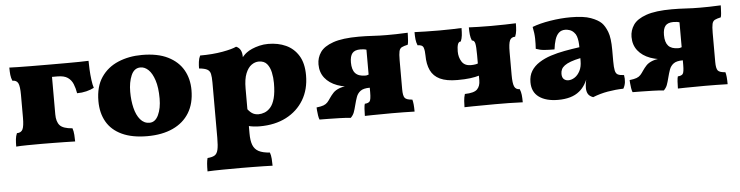

<svg xmlns="http://www.w3.org/2000/svg" viewBox="-45 -673 4328 1123"><g transform="rotate(-5 2119.5 -111.5)"><path d="M32 3Q32 -22 34 -40.5Q36 -59 43 -75Q68 -75 77 -94Q86 -113 86 -162V-296Q86 -346 77 -364.5Q68 -383 43 -383Q36 -400 34 -418Q32 -436 32 -461Q52 -460 82 -459.5Q112 -459 158.5 -458.5Q205 -458 276 -458V-165Q276 -122 295 -100.5Q314 -79 369 -75Q375 -58 376.5 -36Q378 -14 378 3Q353 2 317.5 1.5Q282 1 246 0.5Q210 0 181 0Q138 0 96.5 0.5Q55 1 32 3ZM414 -277Q409 -307 399 -331.5Q389 -356 368 -370.5Q347 -385 307 -385H236L266 -458Q330 -458 371.5 -458Q413 -458 442 -458.5Q471 -459 497 -460Q497 -442 498.5 -410Q500 -378 504 -347.5Q508 -317 514 -300Q495 -290 469 -283.5Q443 -277 414 -277Z M802 9Q713 9 653 -19Q593 -47 563.5 -98.5Q534 -150 534 -220Q534 -305 571 -359.5Q608 -414 671 -440.5Q734 -467 811 -467Q903 -467 963 -437Q1023 -407 1052.5 -355.5Q1082 -304 1082 -237Q1082 -159 1048.5 -104Q1015 -49 952 -20Q889 9 802 9ZM821 -68Q855 -68 873.5 -107.5Q892 -147 892 -204Q892 -269 878 -311.5Q864 -354 842.5 -374.5Q821 -395 796 -395Q759 -395 741.5 -354.5Q724 -314 724 -258Q724 -207 734.5 -163.5Q745 -120 767 -94Q789 -68 821 -68Z M1134 245Q1134 218 1135.5 199.5Q1137 181 1141 167Q1168 165 1182.5 156.5Q1197 148 1202.5 124.5Q1208 101 1208 55V-270Q1208 -303 1204 -321Q1200 -339 1185 -347.5Q1170 -356 1137 -359Q1137 -378 1139.5 -398Q1142 -418 1150 -434Q1224 -434 1282 -444.5Q1340 -455 1364 -467Q1381 -460 1389.5 -444.5Q1398 -429 1398 -403Q1398 -397 1393.5 -381.5Q1389 -366 1380 -348L1398 -326V45Q1398 88 1408 113.5Q1418 139 1441.5 151.5Q1465 164 1507 167Q1513 183 1514.5 204.5Q1516 226 1516 245Q1497 244 1466.5 243.5Q1436 243 1402 242.5Q1368 242 1336 242Q1282 242 1225.5 242.5Q1169 243 1134 245ZM1462 9Q1444 9 1427 7Q1410 5 1390 0V-108Q1405 -85 1421.5 -73.5Q1438 -62 1461 -62Q1478 -62 1496.5 -69Q1515 -76 1531 -94Q1547 -112 1556.5 -146.5Q1566 -181 1566 -236Q1566 -268 1559.5 -298.5Q1553 -329 1536.5 -349Q1520 -369 1488 -369Q1466 -369 1445.5 -354.5Q1425 -340 1411.5 -307Q1398 -274 1398 -218L1350 -318Q1369 -363 1387 -388.5Q1405 -414 1424 -428Q1437 -438 1456.5 -446.5Q1476 -455 1500.5 -461Q1525 -467 1552 -467Q1610 -467 1656 -446Q1702 -425 1729.5 -380.5Q1757 -336 1757 -265Q1757 -182 1720 -120.5Q1683 -59 1617 -25Q1551 9 1462 9Z M2079 2Q2079 -18 2080.5 -40Q2082 -62 2085 -69Q2105 -70 2113.5 -79.5Q2122 -89 2122 -134V-426L2130 -380Q2119 -385 2108 -386.5Q2097 -388 2087 -388Q2053 -388 2039 -370.5Q2025 -353 2025 -317Q2025 -274 2043.5 -253.5Q2062 -233 2102 -233Q2106 -233 2110.5 -233.5Q2115 -234 2122 -237V-175H2040Q1979 -175 1933 -192Q1887 -209 1861 -242Q1835 -275 1835 -322Q1835 -361 1857 -393Q1879 -425 1933.5 -444Q1988 -463 2084 -463Q2125 -463 2166.5 -460.5Q2208 -458 2248 -458Q2271 -458 2302.5 -458.5Q2334 -459 2371 -461Q2371 -457 2370.5 -443.5Q2370 -430 2369 -415Q2368 -400 2365 -391Q2342 -386 2330 -380Q2318 -374 2314 -357.5Q2310 -341 2310 -304V-134Q2310 -96 2320 -83.5Q2330 -71 2364 -69Q2371 -47 2371 2Q2340 1 2306 0.5Q2272 0 2237 0Q2214 0 2182.5 0.5Q2151 1 2123 1Q2095 1 2079 2ZM1996 6Q1968 3 1932 2Q1896 1 1863.5 0.5Q1831 0 1813 0Q1809 -9 1806.5 -25Q1804 -41 1803 -55Q1802 -69 1802 -72Q1829 -75 1843.5 -80.5Q1858 -86 1867 -96Q1876 -106 1885 -120Q1895 -135 1908.5 -149.5Q1922 -164 1948 -173.5Q1974 -183 2020 -183H2122V-160Q2085 -160 2067.5 -147Q2050 -134 2042.5 -113Q2035 -92 2029 -68Q2022 -40 2016 -24Q2010 -8 1996 6Z M3006 3Q2966 1 2924.5 0.5Q2883 0 2843 0Q2817 0 2781 0.5Q2745 1 2712.5 1Q2680 1 2664 2Q2664 -14 2665.5 -35Q2667 -56 2673 -75Q2727 -76 2745.5 -94.5Q2764 -113 2764 -147V-296Q2764 -346 2759.5 -364.5Q2755 -383 2741 -383Q2734 -400 2732 -418Q2730 -436 2730 -461Q2749 -460 2785.5 -459Q2822 -458 2859 -458Q2902 -458 2943 -459Q2984 -460 3006 -461Q3006 -436 3004 -418Q3002 -400 2995 -383Q2972 -383 2963.5 -364.5Q2955 -346 2955 -296V-162Q2955 -113 2963.5 -94Q2972 -75 2995 -75Q3002 -59 3004 -40.5Q3006 -22 3006 3ZM2637 -160Q2573 -160 2535 -178Q2497 -196 2480 -232Q2463 -268 2463 -320Q2463 -347 2457 -365Q2451 -383 2422 -383Q2415 -400 2413 -418Q2411 -436 2411 -461Q2433 -460 2474 -459Q2515 -458 2558 -458Q2595 -458 2631.5 -459Q2668 -460 2687 -461Q2687 -436 2685 -418Q2683 -400 2676 -383Q2663 -383 2658 -367.5Q2653 -352 2653 -326Q2653 -292 2669.5 -266Q2686 -240 2723 -240Q2737 -240 2749 -242Q2761 -244 2766 -247V-175Q2743 -168 2712 -164Q2681 -160 2637 -160Z M3419 9Q3397 1 3389 -13.5Q3381 -28 3381 -48Q3381 -63 3384.5 -83.5Q3388 -104 3395 -123L3399 -129Q3388 -93 3373 -69Q3358 -45 3339 -30Q3316 -11 3284.5 -2Q3253 7 3214 7Q3143 7 3102 -22.5Q3061 -52 3061 -110Q3061 -148 3078 -175.5Q3095 -203 3125.5 -222.5Q3156 -242 3194.5 -254.5Q3233 -267 3276.5 -275Q3320 -283 3364 -289Q3364 -308 3362 -324Q3360 -340 3355.5 -353.5Q3351 -367 3341 -377Q3330 -389 3316 -393.5Q3302 -398 3290 -398Q3267 -398 3252.5 -384.5Q3238 -371 3230 -346.5Q3222 -322 3218 -289Q3183 -289 3158 -291Q3133 -293 3109 -302Q3111 -331 3110.5 -362Q3110 -393 3102 -431Q3146 -448 3208 -458Q3270 -468 3328 -468Q3404 -468 3446 -452.5Q3488 -437 3508 -417Q3526 -399 3540 -363.5Q3554 -328 3554 -256V-190Q3554 -154 3558 -135.5Q3562 -117 3574 -111Q3586 -105 3610 -104Q3614 -82 3611.5 -62Q3609 -42 3599 -25Q3553 -24 3507 -16Q3461 -8 3419 9ZM3283 -102Q3302 -102 3320.5 -114Q3339 -126 3351.5 -150Q3364 -174 3364 -208V-225Q3330 -218 3307 -209.5Q3284 -201 3270.5 -191Q3257 -181 3251.5 -169Q3246 -157 3246 -143Q3246 -121 3257 -111.5Q3268 -102 3283 -102Z M3917 2Q3917 -18 3918.5 -40Q3920 -62 3923 -69Q3943 -70 3951.5 -79.5Q3960 -89 3960 -134V-426L3968 -380Q3957 -385 3946 -386.5Q3935 -388 3925 -388Q3891 -388 3877 -370.5Q3863 -353 3863 -317Q3863 -274 3881.5 -253.5Q3900 -233 3940 -233Q3944 -233 3948.5 -233.5Q3953 -234 3960 -237V-175H3878Q3817 -175 3771 -192Q3725 -209 3699 -242Q3673 -275 3673 -322Q3673 -361 3695 -393Q3717 -425 3771.5 -444Q3826 -463 3922 -463Q3963 -463 4004.5 -460.5Q4046 -458 4086 -458Q4109 -458 4140.5 -458.5Q4172 -459 4209 -461Q4209 -457 4208.5 -443.5Q4208 -430 4207 -415Q4206 -400 4203 -391Q4180 -386 4168 -380Q4156 -374 4152 -357.5Q4148 -341 4148 -304V-134Q4148 -96 4158 -83.5Q4168 -71 4202 -69Q4209 -47 4209 2Q4178 1 4144 0.5Q4110 0 4075 0Q4052 0 4020.5 0.5Q3989 1 3961 1Q3933 1 3917 2ZM3834 6Q3806 3 3770 2Q3734 1 3701.5 0.5Q3669 0 3651 0Q3647 -9 3644.5 -25Q3642 -41 3641 -55Q3640 -69 3640 -72Q3667 -75 3681.5 -80.5Q3696 -86 3705 -96Q3714 -106 3723 -120Q3733 -135 3746.5 -149.5Q3760 -164 3786 -173.5Q3812 -183 3858 -183H3960V-160Q3923 -160 3905.5 -147Q3888 -134 3880.5 -113Q3873 -92 3867 -68Q3860 -40 3854 -24Q3848 -8 3834 6Z"/></g></svg>

Font: Vollkorn Black
Style: Regular
Weight: 900
Designer: Friedrich Althausen
Foundry: Friedrich Althausen
Version: Version 5.000